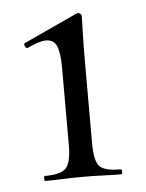

<svg xmlns="http://www.w3.org/2000/svg" viewBox="-38 -428 350 461"><g transform="rotate(-5 136.5 -197.5)"><path d="M53 0Q51 0 51 -6Q51 -12 53 -12Q92 -12 104.5 -25.5Q117 -39 117 -81V-268Q117 -303 110 -319.5Q103 -336 84 -336Q76 -336 65 -332.5Q54 -329 39 -322Q35 -321 32.5 -326.5Q30 -332 33 -334L163 -394Q166 -395 167 -395Q169 -395 172 -392.5Q175 -390 175 -387Q175 -379 174 -348Q173 -317 173 -269V-81Q173 -39 184.5 -25.5Q196 -12 236 -12Q239 -12 239 -6Q239 0 236 0Q218 0 194.5 -1Q171 -2 145 -2Q119 -2 95.5 -1Q72 0 53 0Z"/></g></svg>

Font: Cormorant Garamond Light
Style: Regular
Weight: 400
Version: Version 4.001